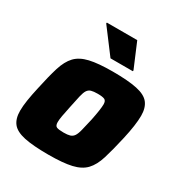

<svg xmlns="http://www.w3.org/2000/svg" viewBox="-170 -839 913 969"><g transform="rotate(30 286.0 -354.5)"><path d="M250 8Q160 8 109 -3Q58 -14 37 -40.5Q16 -67 16 -113Q16 -140 21.5 -175.5Q27 -211 37 -255Q54 -335 70 -386.5Q86 -438 113 -466.5Q140 -495 189.5 -506.5Q239 -518 323 -518Q413 -518 464.5 -507Q516 -496 537 -469Q558 -442 558 -396Q558 -343 538 -255Q520 -175 504 -123.5Q488 -72 461 -43.5Q434 -15 384.5 -3.5Q335 8 250 8ZM261 -127Q284 -127 297.5 -131Q311 -135 319.5 -147Q328 -159 334.5 -185Q341 -211 351 -255Q365 -324 365 -351Q365 -372 353 -377.5Q341 -383 313 -383Q289 -383 275.5 -379Q262 -375 254 -363Q246 -351 240 -325Q234 -299 225 -255Q217 -218 213 -195Q209 -172 209 -158Q209 -137 220.5 -132Q232 -127 261 -127ZM279 -570 172 -712 173 -717H350L410 -575L409 -570Z"/></g></svg>

Font: Saira ExtraBold
Style: Italic
Weight: 800
Italic angle: -12°
Designer: Hector Gatti with collaboration of the Omnibus-Type team
Foundry: Omnibus-Type
Version: Version 1.100; ttfautohint (v1.8.3)